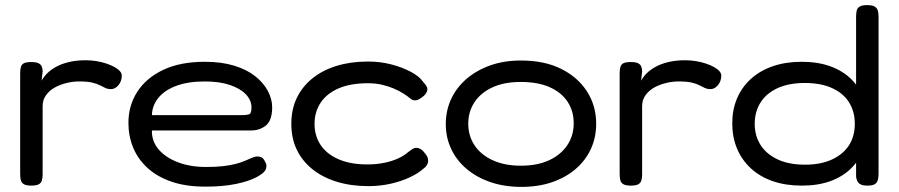

<svg xmlns="http://www.w3.org/2000/svg" viewBox="-20 -717 3520 752"><path d="M102 10Q83 10 73.5 4.5Q64 -1 61.5 -11.5Q59 -22 59 -36V-430Q59 -445 62 -455Q65 -465 74 -469.5Q83 -474 103 -474Q121 -474 130.5 -469.5Q140 -465 143.5 -456.5Q147 -448 147 -437L143 -401Q151 -416 165 -430Q179 -444 200 -455.5Q221 -467 250 -474Q279 -481 316 -481Q338 -481 358.5 -477.5Q379 -474 397 -468Q415 -462 428.5 -454.5Q442 -447 449.5 -438.5Q457 -430 457 -421Q457 -399 444 -383.5Q431 -368 415 -368Q402 -368 392.5 -372.5Q383 -377 371.5 -383Q360 -389 341.5 -393.5Q323 -398 290 -398Q266 -398 241 -392Q216 -386 195 -374.5Q174 -363 160.5 -344.5Q147 -326 147 -302V-34Q147 -20 144 -10Q141 0 131.5 5Q122 10 102 10Z M785 14Q708 14 651.5 -5.5Q595 -25 557.5 -59.5Q520 -94 501.5 -139Q483 -184 483 -236Q483 -304 518 -358Q553 -412 619.5 -443.5Q686 -475 782 -475Q847 -475 896.5 -460Q946 -445 979 -419Q1012 -393 1029 -361Q1046 -329 1046 -297Q1046 -246 1022 -226Q998 -206 963 -206H575Q574 -163 602 -131Q630 -99 678 -81Q726 -63 787 -63Q827 -63 856 -66.5Q885 -70 905 -75.5Q925 -81 939 -87Q953 -93 963.5 -97.5Q974 -102 983 -104Q993 -105 1001.5 -102Q1010 -99 1016 -88Q1023 -77 1023.5 -69.5Q1024 -62 1021 -54Q1016 -40 985.5 -23.5Q955 -7 904 3.5Q853 14 785 14ZM575 -266H926Q945 -266 955 -269Q965 -272 965 -296Q965 -324 943.5 -347Q922 -370 881 -384Q840 -398 782 -398Q717 -398 671 -381Q625 -364 600.5 -334Q576 -304 575 -266Z M1423 12Q1355 12 1299.5 -5Q1244 -22 1204 -54Q1164 -86 1142.5 -130.5Q1121 -175 1121 -232Q1121 -289 1142.5 -333.5Q1164 -378 1203.5 -410Q1243 -442 1298.5 -459Q1354 -476 1421 -476Q1470 -476 1513.5 -464.5Q1557 -453 1589.5 -435.5Q1622 -418 1636 -398Q1647 -386 1651.5 -377.5Q1656 -369 1652 -358Q1648 -349 1641 -342.5Q1634 -336 1627 -332Q1608 -318 1591 -328Q1577 -340 1559.5 -351Q1542 -362 1520.5 -371Q1499 -380 1474.5 -385.5Q1450 -391 1421 -391Q1353 -391 1306.5 -371Q1260 -351 1236 -315Q1212 -279 1212 -232Q1212 -185 1235.5 -149.5Q1259 -114 1305.5 -93.5Q1352 -73 1419 -73Q1455 -73 1486 -79.5Q1517 -86 1540.5 -97Q1564 -108 1578 -121Q1588 -128 1595 -133Q1602 -138 1612 -138Q1620 -138 1629 -132Q1638 -126 1648 -112Q1655 -103 1656.5 -93Q1658 -83 1654 -74Q1650 -65 1638 -56Q1618 -38 1585 -22.5Q1552 -7 1510.5 2.5Q1469 12 1423 12Z M2022 15Q1956 15 1901.5 -3.5Q1847 -22 1807.5 -55.5Q1768 -89 1747 -134Q1726 -179 1726 -231Q1726 -283 1746.5 -328Q1767 -373 1806 -407Q1845 -441 1899 -460.5Q1953 -480 2020 -480Q2112 -480 2177.5 -447.5Q2243 -415 2279 -359Q2315 -303 2315 -232Q2315 -178 2294 -133Q2273 -88 2234.5 -55Q2196 -22 2142.5 -3.5Q2089 15 2022 15ZM2020 -68Q2085 -68 2131 -89.5Q2177 -111 2202 -148.5Q2227 -186 2227 -234Q2227 -282 2203 -318.5Q2179 -355 2133 -375.5Q2087 -396 2019 -396Q1954 -396 1908 -374.5Q1862 -353 1838 -316Q1814 -279 1814 -233Q1814 -185 1838.5 -148Q1863 -111 1909.5 -89.5Q1956 -68 2020 -68Z M2450 10Q2431 10 2421.5 4.5Q2412 -1 2409.5 -11.5Q2407 -22 2407 -36V-430Q2407 -445 2410 -455Q2413 -465 2422 -469.5Q2431 -474 2451 -474Q2469 -474 2478.5 -469.5Q2488 -465 2491.5 -456.5Q2495 -448 2495 -437L2491 -401Q2499 -416 2513 -430Q2527 -444 2548 -455.5Q2569 -467 2598 -474Q2627 -481 2664 -481Q2686 -481 2706.5 -477.5Q2727 -474 2745 -468Q2763 -462 2776.5 -454.5Q2790 -447 2797.5 -438.5Q2805 -430 2805 -421Q2805 -399 2792 -383.5Q2779 -368 2763 -368Q2750 -368 2740.5 -372.5Q2731 -377 2719.5 -383Q2708 -389 2689.5 -393.5Q2671 -398 2638 -398Q2614 -398 2589 -392Q2564 -386 2543 -374.5Q2522 -363 2508.5 -344.5Q2495 -326 2495 -302V-34Q2495 -20 2492 -10Q2489 0 2479.5 5Q2470 10 2450 10Z M3120 10Q3057 10 3006.5 -7.5Q2956 -25 2920.5 -58Q2885 -91 2866.5 -135.5Q2848 -180 2848 -234Q2848 -287 2866.5 -331Q2885 -375 2920.5 -407.5Q2956 -440 3006.5 -457.5Q3057 -475 3120 -475Q3184 -475 3233 -457Q3282 -439 3314.5 -406.5Q3347 -374 3363 -330Q3379 -286 3379 -233Q3380 -180 3363.5 -135.5Q3347 -91 3314.5 -58.5Q3282 -26 3233.5 -8Q3185 10 3120 10ZM3133 -72Q3195 -72 3239 -92.5Q3283 -113 3305.5 -148.5Q3328 -184 3328 -232Q3328 -280 3305.5 -316Q3283 -352 3239 -372Q3195 -392 3132 -392Q3070 -392 3026 -372Q2982 -352 2959 -316Q2936 -280 2936 -232Q2936 -185 2959 -149Q2982 -113 3026 -92.5Q3070 -72 3133 -72ZM3377 10Q3355 10 3345 1.5Q3335 -7 3333 -26V-651Q3333 -666 3335.5 -676Q3338 -686 3347.5 -691.5Q3357 -697 3376 -697Q3396 -697 3405.5 -691.5Q3415 -686 3418 -676Q3421 -666 3421 -652V-36Q3421 -22 3418 -11.5Q3415 -1 3406 4.5Q3397 10 3377 10Z"/></svg>

Font: Fredoka SemiExpanded
Style: Regular
Weight: 400
Width: 6
Designer: Ben Nathan
Foundry: Milena B. Brandão, Ben Nathan
Version: Version 2.001